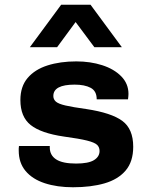

<svg xmlns="http://www.w3.org/2000/svg" viewBox="-20 -780 640 810"><path d="M288 10Q221 10 169 -7Q117 -24 88 -58.5Q59 -93 59 -145Q59 -149 59 -153.5Q59 -158 60 -164H190V-158Q190 -125 217 -107.5Q244 -90 301 -90Q353 -90 376.5 -104.5Q400 -119 400 -143Q400 -159 389.5 -169Q379 -179 347 -187Q315 -195 249 -204Q153 -218 109.5 -252.5Q66 -287 66 -358Q66 -415 96.5 -451Q127 -487 180.5 -504Q234 -521 302 -521Q361 -521 411 -505Q461 -489 491.5 -458Q522 -427 522 -384Q522 -379 521.5 -374Q521 -369 520 -361H388Q388 -396 362.5 -409.5Q337 -423 295 -423Q205 -423 205 -375Q205 -361 215.5 -351.5Q226 -342 256 -335Q286 -328 344 -320Q450 -304 496 -270Q542 -236 542 -161Q542 -98 510 -60.5Q478 -23 421 -6.5Q364 10 288 10ZM106 -581 238 -760H362L494 -581H378L299 -687L221 -581Z"/></svg>

Font: Chivo Mono
Style: Bold
Weight: 700
Monospace: yes
Designer: Hector Gatti
Foundry: Omnibus-Type
Version: Version 1.008; ttfautohint (v1.8.4.7-5d5b)